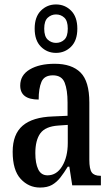

<svg xmlns="http://www.w3.org/2000/svg" viewBox="-20 -834 505 864"><path d="M160 10Q109 10 73 -29Q37 -68 37 -151Q37 -230 82 -268.5Q127 -307 218 -310L284 -313V-373Q284 -429 271 -462Q258 -495 218 -495Q179 -495 166.5 -465.5Q154 -436 154 -386Q71 -386 71 -449Q71 -496 114 -521.5Q157 -547 226 -547Q303 -547 342.5 -507.5Q382 -468 382 -373V-115Q382 -73 393 -58Q404 -43 431 -43H434V0H305L292 -84H285Q268 -56 251.5 -35Q235 -14 214 -2Q193 10 160 10ZM194 -45Q235 -45 260 -86.5Q285 -128 285 -191V-272L242 -269Q184 -265 161.5 -234Q139 -203 139 -145Q139 -99 152 -72Q165 -45 194 -45ZM232 -596Q192 -596 164 -624Q136 -652 136 -705Q136 -758 164 -786Q192 -814 232 -814Q272 -814 300 -786Q328 -758 328 -705Q328 -652 300 -624Q272 -596 232 -596ZM232 -641Q254 -641 269.5 -655.5Q285 -670 285 -705Q285 -740 269.5 -754.5Q254 -769 232 -769Q211 -769 195 -754.5Q179 -740 179 -705Q179 -670 195 -655.5Q211 -641 232 -641Z"/></svg>

Font: Noto Serif Tamil ExtraCondensed Medium
Style: Regular
Weight: 500
Width: 2
Designer: Indian Type Foundry, Tom Grace, and the Monotype Design Team
Foundry: Monotype Imaging Inc.
Version: Version 2.004; ttfautohint (v1.8.4.7-5d5b)